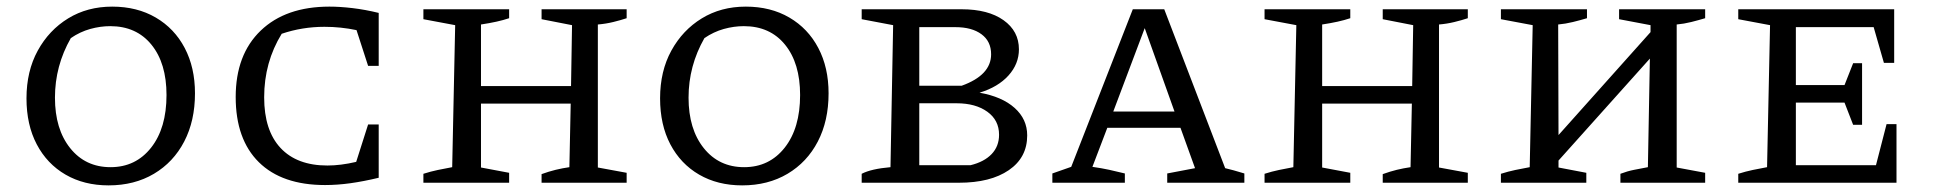

<svg xmlns="http://www.w3.org/2000/svg" viewBox="-20 -552 5839 580"><path d="M308 8Q234 8 178 -24.5Q122 -57 91 -116Q60 -175 60 -255Q60 -337 94 -399Q128 -461 186 -496.5Q244 -532 319 -532Q394 -532 450.5 -499Q507 -466 538 -407Q569 -348 569 -270Q569 -187 536.5 -124.5Q504 -62 445 -27Q386 8 308 8ZM314 -47Q390 -47 436.5 -106Q483 -165 483 -265Q483 -361 437.5 -417Q392 -473 313 -473Q283 -473 252.5 -464.5Q222 -456 194 -437Q146 -353 146 -257Q146 -162 192 -104.5Q238 -47 314 -47Z M962 7Q832 7 762 -62Q692 -131 692 -259Q692 -387 767.5 -459.5Q843 -532 975 -532Q1007 -532 1045 -527.5Q1083 -523 1124 -513V-353H1092L1057 -461Q1033 -466 1009 -468.5Q985 -471 960 -471Q893 -471 831 -450Q778 -364 778 -258Q778 -158 827.5 -105Q877 -52 969 -52Q1009 -52 1056 -63L1092 -176H1124V-15Q1078 -4 1038.5 1.5Q999 7 962 7Z M1259 0V-27Q1281 -34 1302.5 -38.5Q1324 -43 1346 -47L1355 -476L1259 -494V-524H1518V-497Q1500 -491 1479.5 -486.5Q1459 -482 1433 -478V-292H1705L1708 -476L1616 -494V-524H1873V-497Q1855 -491 1832.5 -485.5Q1810 -480 1786 -478V-46L1873 -30V0H1616V-26Q1638 -34 1658.5 -39Q1679 -44 1700 -47L1704 -239H1433V-46L1518 -30V0Z M2222 8Q2148 8 2092 -24.5Q2036 -57 2005 -116Q1974 -175 1974 -255Q1974 -337 2008 -399Q2042 -461 2100 -496.5Q2158 -532 2233 -532Q2308 -532 2364.5 -499Q2421 -466 2452 -407Q2483 -348 2483 -270Q2483 -187 2450.5 -124.5Q2418 -62 2359 -27Q2300 8 2222 8ZM2228 -47Q2304 -47 2350.5 -106Q2397 -165 2397 -265Q2397 -361 2351.5 -417Q2306 -473 2227 -473Q2197 -473 2166.5 -464.5Q2136 -456 2108 -437Q2060 -353 2060 -257Q2060 -162 2106 -104.5Q2152 -47 2228 -47Z M2939 -272Q3007 -260 3045 -226Q3083 -192 3083 -143Q3083 -76 3027.5 -38Q2972 0 2877 0H2583V-27Q2612 -42 2670 -47L2678 -476L2583 -494V-524H2885Q2965 -524 3011.5 -491Q3058 -458 3058 -403Q3058 -359 3026.5 -324Q2995 -289 2939 -272ZM2866 -470H2757V-293H2885Q2974 -325 2974 -388Q2974 -427 2945 -448.5Q2916 -470 2866 -470ZM2870 -240H2757V-53H2912Q2953 -63 2975.5 -86.5Q2998 -110 2998 -145Q2998 -189 2962.5 -214.5Q2927 -240 2870 -240Z M3681 -44Q3697 -40 3706.5 -37.5Q3716 -35 3739 -28V0H3506V-28L3590 -44L3546 -166H3325L3280 -48Q3308 -44 3331 -39Q3354 -34 3378 -28V0H3159V-28L3216 -48L3402 -524H3497ZM3343 -215H3528L3438 -467Z M3800 0V-27Q3822 -34 3843.5 -38.5Q3865 -43 3887 -47L3896 -476L3800 -494V-524H4059V-497Q4041 -491 4020.5 -486.5Q4000 -482 3974 -478V-292H4246L4249 -476L4157 -494V-524H4414V-497Q4396 -491 4373.5 -485.5Q4351 -480 4327 -478V-46L4414 -30V0H4157V-26Q4179 -34 4199.5 -39Q4220 -44 4241 -47L4245 -239H3974V-46L4059 -30V0Z M4514 0V-27Q4536 -34 4557.5 -38.5Q4579 -43 4601 -47L4610 -476L4514 -494V-524H4774V-497Q4754 -491 4731.5 -485.5Q4709 -480 4687 -478L4688 -144L4966 -455V-476L4871 -494V-524H5131V-497Q5111 -491 5089 -485.5Q5067 -480 5045 -478V-46L5131 -30V0H4875V-27Q4896 -35 4916.5 -39Q4937 -43 4958 -47L4964 -375L4688 -67V-46L4772 -30V0Z M5679 -177H5709V0H5231V-27Q5253 -34 5274.5 -38.5Q5296 -43 5318 -47L5327 -476L5231 -494V-524H5702V-362H5671L5640 -470H5405V-295H5552L5578 -361H5605V-175H5578L5552 -242H5405V-53H5647Z"/></svg>

Font: Piazzolla SC
Style: Regular
Weight: 400
Designer: Juan Pablo del Peral
Foundry: Huerta Tipografica
Version: Version 1.330